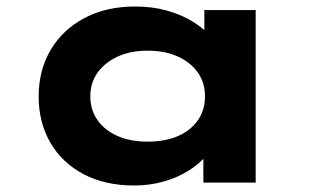

<svg xmlns="http://www.w3.org/2000/svg" viewBox="-20 -562 980 591"><path d="M393 9Q303 9 237 -26Q171 -61 135 -123Q99 -185 99 -265Q99 -346 136 -408.5Q173 -471 240 -506.5Q307 -542 396 -542Q448 -542 491.5 -530Q535 -518 569 -498Q603 -478 623 -455Q643 -432 648 -409L609 -405V-531H767V0H606V-144L639 -133Q636 -108 615 -83Q594 -58 561 -37Q528 -16 484.5 -3.5Q441 9 393 9ZM434 -126Q489 -126 528.5 -143.5Q568 -161 589.5 -192.5Q611 -224 611 -265Q611 -307 589.5 -338Q568 -369 528.5 -387.5Q489 -406 434 -406Q381 -406 341.5 -387.5Q302 -369 280 -338Q258 -307 258 -265Q258 -224 280 -192.5Q302 -161 341.5 -143.5Q381 -126 434 -126Z"/></svg>

Font: Lexend Tera
Style: Bold
Weight: 700
Designer: Bonnie Shaver-Troup, Thomas Jockin
Foundry: Lexend
Version: Version 1.007